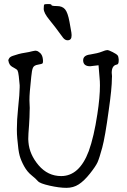

<svg xmlns="http://www.w3.org/2000/svg" viewBox="-20 -907 619 939"><path d="M310.5 -710Q298.3 -710 288.6 -722.2Q249 -776.9 221.4 -810.3Q193.8 -843.8 193.8 -863.8Q193.8 -883.8 197.3 -885.5Q200.7 -887.2 216.3 -887.2Q231.9 -887.2 231.9 -882.3Q231.9 -877.4 258.3 -877.4Q284.7 -877.4 298.1 -861.6Q311.5 -845.7 319.8 -800.5Q328.1 -755.4 329.1 -747.8Q330.1 -740.2 330.1 -736.3Q330.1 -735.4 330.1 -734.9Q330.1 -734.4 330.1 -733.9Q330.6 -710 310.5 -710ZM386.7 -609.4Q386.7 -609.4 386.7 -612.3Q386.7 -636.7 421.9 -640.6Q459 -646.5 478 -654.3Q497.1 -662.1 504.4 -662.1Q511.7 -662.1 530.8 -652.3Q549.8 -642.6 554.7 -636.7Q559.6 -630.9 560.5 -617.2Q560.5 -617.2 560.5 -610.4Q560.5 -601.6 558.6 -597.7Q556.6 -591.8 549.8 -590.8Q526.4 -585.9 526.4 -550.8Q527.3 -545.9 527.3 -541Q528.3 -534.2 527.3 -524.4Q527.3 -475.6 511.7 -367.2Q494.1 -237.3 480 -185.1Q465.8 -132.8 457 -113.3Q448.2 -93.8 419.9 -58.1Q391.6 -22.5 365.2 -5.4Q338.9 11.7 304.7 11.7Q270.5 11.7 222.7 1Q174.8 -9.8 165.5 -21Q156.2 -32.2 134.8 -49.3Q113.3 -66.4 98.1 -93.8Q83 -121.1 76.2 -145.5Q69.3 -169.9 64.5 -229.5Q62.5 -250 62.5 -274.4Q62.5 -320.3 68.4 -377Q76.2 -450.2 76.2 -479.5Q76.2 -479.5 76.2 -490.2Q74.2 -513.7 71.8 -534.7Q69.3 -555.7 65.9 -562Q62.5 -568.4 46.9 -576.2Q31.2 -584 26.4 -593.8Q21.5 -603.5 21.5 -609.4Q21.5 -610.4 20.5 -610.4Q20.5 -615.2 24.4 -621.1Q28.3 -628.9 42.5 -633.8Q56.6 -638.7 70.8 -642.6Q85 -646.5 104 -649.4Q123 -652.3 136.7 -656.2Q149.4 -659.2 156.2 -659.2Q157.2 -658.2 158.2 -658.2Q165 -658.2 176.8 -647.5Q187.5 -636.7 189.5 -619.1Q189.5 -613.3 190.4 -609.4Q190.4 -600.6 188.5 -597.7Q185.5 -593.8 166 -590.8Q146.5 -587.9 141.1 -575.7Q135.7 -563.5 132.8 -531.2Q129.9 -499 126 -460.9Q124 -437.5 124 -416Q125 -402.3 125 -390.6Q126 -379.9 125 -365.2Q125 -337.9 122.1 -294.9Q118.2 -249 118.2 -226.6Q118.2 -217.8 119.1 -211.9Q124 -151.4 168.9 -98.6Q213.9 -45.9 279.3 -45.9Q368.2 -45.9 414.1 -168Q439.5 -238.3 456.1 -348.6Q468.8 -430.7 468.8 -489.3Q468.8 -509.8 466.8 -528.3L461.9 -587.9L420.9 -583Q388.7 -583 386.7 -609.4Z"/></svg>

Font: Drukaatie burti
Style: Light
Weight: 300
Version: Version 0.14